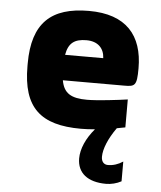

<svg xmlns="http://www.w3.org/2000/svg" viewBox="-53 -555 706 842"><g transform="rotate(5 300.0 -134.5)"><path d="M543 -277C543 -422 469 -509 305 -509C139 -509 57 -435 57 -256V-244C57 -61 137 9 314 9C333 9 354 8 376 6C339 49 318 97 318 139C318 203 364 240 445 240C467 240 492 234 512 223V136C491 150 469 157 446 157C427 157 417 143 417 123C417 89 436 42 471 -7C483 -9 495 -12 508 -14V-137C467 -131 376 -120 330 -120C260 -120 227 -139 217 -196H486C534 -196 543 -199 543 -277ZM217 -308C226 -360 252 -380 305 -380C356 -380 383 -351 385 -308Z"/></g></svg>

Font: LT Wave Mono Black
Style: Regular
Weight: 900
Designer: Daniel Lyons
Version: Version 2.5 (Glyphs App)